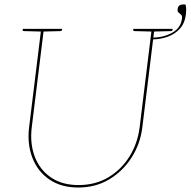

<svg xmlns="http://www.w3.org/2000/svg" viewBox="-20 -829 852 858"><path d="M330 9Q253 9 200.5 -27Q148 -63 124.5 -124.5Q101 -186 110 -260L164 -700H176L122 -261Q113 -189 135 -130Q157 -71 207 -36.5Q257 -2 331 -2Q406 -2 464 -36.5Q522 -71 558.5 -129.5Q595 -188 604 -260L658 -700H670L616 -260Q607 -186 568 -125Q529 -64 468 -27.5Q407 9 330 9ZM167 -700 164 -688 88 -690Q85 -690 83 -691.5Q81 -693 81 -695L82 -700ZM258 -700 257 -695Q257 -693 254.5 -691.5Q252 -690 250 -690L172 -688L173 -700ZM661 -700 658 -688 582 -690Q579 -690 577 -691.5Q575 -693 575 -695L576 -700ZM752 -700 751 -695Q751 -693 748.5 -691.5Q746 -690 744 -690L666 -688L667 -700ZM660 -653 661 -661Q710 -661 749 -682.5Q788 -704 793 -745Q795 -758 789.5 -763Q784 -768 778 -773Q772 -778 774 -789Q775 -799 781 -804Q787 -809 796 -809H809Q812 -798 812 -787Q812 -776 811 -766Q806 -725 783.5 -700.5Q761 -676 728.5 -664.5Q696 -653 660 -653Z"/></svg>

Font: Aleo Thin
Style: Italic
Weight: 250
Italic angle: -7°
Designer: Alessio Laiso
Foundry: Alessio Laiso
Version: Version 2.001;gftools[0.9.29]